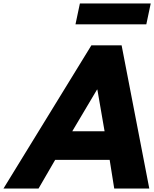

<svg xmlns="http://www.w3.org/2000/svg" viewBox="-48 -1086 888 1106"><path d="M412.2 -1066 386.9 -946H794.9L820.2 -1066ZM652.5 -825H478.5L-28 0H174L269.7 -165H583.7L610 0H812ZM554.4 -330H368.4L510.9 -570H512.9Z"/></svg>

Font: Hussar
Style: BdOblTwo
Weight: 700
Foundry: Cannot Into Space Fonts
Version: Version 2.00